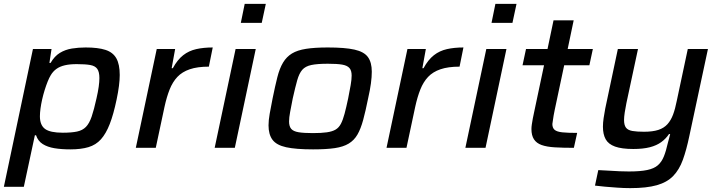

<svg xmlns="http://www.w3.org/2000/svg" viewBox="-22 -763 3709 991"><path d="M-2 201 148 -510H244L233 -438H239Q259 -473 287 -490Q315 -507 349 -512.5Q383 -518 420 -518Q484 -518 522.5 -505.5Q561 -493 578.5 -462Q596 -431 596 -376Q596 -351 592 -319.5Q588 -288 580 -250Q564 -173 544.5 -123Q525 -73 499 -44Q473 -15 434.5 -3.5Q396 8 341 8Q295 8 259 2Q223 -4 198.5 -19.5Q174 -35 164 -65H158L101 201ZM302 -78Q347 -78 375.5 -84Q404 -90 421.5 -108Q439 -126 451 -161Q463 -196 476 -255Q484 -290 487.5 -315.5Q491 -341 491 -360Q491 -392 480 -407.5Q469 -423 443.5 -427.5Q418 -432 374 -432Q338 -432 312.5 -426Q287 -420 269.5 -407.5Q252 -395 240 -375Q232 -362 224 -342Q216 -322 208.5 -298Q201 -274 195.5 -249.5Q190 -225 187 -202.5Q184 -180 184 -163Q184 -117 210.5 -97.5Q237 -78 302 -78Z M679 0 787 -510H882L864 -411H870Q894 -455 923.5 -478Q953 -501 991 -509.5Q1029 -518 1076 -518L1056 -419Q997 -419 957.5 -405.5Q918 -392 893.5 -366Q869 -340 853.5 -301Q838 -262 827 -211L782 0Z M1221 -645 1241 -743H1350L1329 -645ZM1086 0 1194 -510H1298L1190 0Z M1594 8Q1505 8 1455 -3Q1405 -14 1384.5 -41.5Q1364 -69 1364 -116Q1364 -142 1370 -176Q1376 -210 1385 -255Q1398 -319 1409.5 -364.5Q1421 -410 1439 -440Q1457 -470 1485 -487Q1513 -504 1558 -511Q1603 -518 1670 -518Q1758 -518 1807.5 -507Q1857 -496 1877 -468.5Q1897 -441 1897 -393Q1897 -366 1892.5 -332.5Q1888 -299 1878 -255Q1865 -190 1852.5 -144Q1840 -98 1823 -68.5Q1806 -39 1778 -22Q1750 -5 1706 1.5Q1662 8 1594 8ZM1593 -76Q1636 -76 1664.5 -80Q1693 -84 1710 -94Q1727 -104 1737.5 -124Q1748 -144 1756.5 -176Q1765 -208 1775 -255Q1783 -295 1788 -324Q1793 -353 1793 -373Q1793 -399 1781.5 -412Q1770 -425 1744 -429.5Q1718 -434 1670 -434Q1616 -434 1585 -427.5Q1554 -421 1538 -402.5Q1522 -384 1512 -348.5Q1502 -313 1489 -255Q1481 -214 1475.5 -185Q1470 -156 1470 -136Q1470 -111 1481 -98Q1492 -85 1519 -80.5Q1546 -76 1593 -76Z M1973 0 2081 -510H2176L2158 -411H2164Q2188 -455 2217.5 -478Q2247 -501 2285 -509.5Q2323 -518 2370 -518L2350 -419Q2291 -419 2251.5 -405.5Q2212 -392 2187.5 -366Q2163 -340 2147.5 -301Q2132 -262 2121 -211L2076 0Z M2515 -645 2535 -743H2644L2623 -645ZM2380 0 2488 -510H2592L2484 0Z M2940 0Q2884 0 2842 -2.5Q2800 -5 2773.5 -14.5Q2747 -24 2734 -44Q2721 -64 2721 -97Q2721 -107 2723 -121Q2725 -135 2728 -151Q2731 -167 2734 -180L2786 -426H2675L2693 -510H2804L2835 -658H2939L2908 -510H3038L3020 -426H2890L2841 -195Q2838 -181 2835.5 -166.5Q2833 -152 2831.5 -140Q2830 -128 2829 -123Q2829 -103 2840.5 -93Q2852 -83 2880 -80Q2908 -77 2957 -77Z M3231 208Q3198 208 3164 205.5Q3130 203 3100 200.5Q3070 198 3049 195L3066 115Q3095 116 3123 118Q3151 120 3177.5 121Q3204 122 3224 122Q3283 122 3318.5 114.5Q3354 107 3373.5 90Q3393 73 3404.5 44.5Q3416 16 3425 -25Q3428 -37 3431.5 -49Q3435 -61 3437 -71H3431Q3415 -47 3391 -29.5Q3367 -12 3332 -3Q3297 6 3247 6Q3187 6 3152.5 -6.5Q3118 -19 3104 -44.5Q3090 -70 3090 -109Q3090 -129 3093.5 -153Q3097 -177 3102 -203L3167 -510H3271L3211 -230Q3206 -206 3202.5 -182.5Q3199 -159 3199 -144Q3199 -117 3209 -104Q3219 -91 3242 -87Q3265 -83 3302 -83Q3347 -83 3376 -92.5Q3405 -102 3423 -122Q3441 -142 3452 -171.5Q3463 -201 3471 -242L3528 -510H3632L3536 -61Q3521 11 3502.5 62Q3484 113 3452.5 145.5Q3421 178 3368 193Q3315 208 3231 208Z"/></svg>

Font: Saira SemiExpanded Medium
Style: Italic
Weight: 500
Width: 6
Italic angle: -12°
Designer: Hector Gatti with collaboration of the Omnibus-Type team
Foundry: Omnibus-Type
Version: Version 1.101